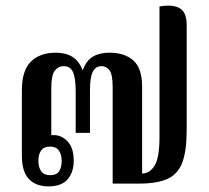

<svg xmlns="http://www.w3.org/2000/svg" viewBox="-20 -655 746 685"><path d="M153 10Q108 10 83 -16.5Q58 -43 58 -100V-333Q58 -403 90 -435Q122 -467 179 -467Q214 -467 238 -452.5Q262 -438 275 -404Q288 -439 311.5 -453Q335 -467 371 -467Q425 -467 456 -439Q487 -411 487 -347V-36Q514 -36 531.5 -64Q549 -92 549 -166V-632Q597 -640 621.5 -625.5Q646 -611 646 -566V-189Q646 -117 630.5 -75.5Q615 -34 578 -17Q541 0 477 0H382V-344Q382 -390 370.5 -404.5Q359 -419 343 -419Q321 -419 311 -399Q301 -379 301 -333V-181H250V-328Q250 -376 240.5 -397.5Q231 -419 207 -419Q188 -419 175.5 -403Q163 -387 163 -340V-173Q167 -173 172 -173Q200 -173 221.5 -150Q243 -127 243 -82Q243 -40 221 -15Q199 10 153 10ZM159 -30Q181 -30 190.5 -43.5Q200 -57 200 -81Q200 -104 190 -118Q180 -132 159 -132Q137 -132 127 -118.5Q117 -105 117 -81Q117 -58 127 -44Q137 -30 159 -30Z"/></svg>

Font: Noto Serif Thai Condensed SemiBold
Style: Regular
Weight: 600
Width: 3
Designer: Monotype Design Team
Foundry: Monotype Imaging Inc.
Version: Version 2.002; ttfautohint (v1.8.4.7-5d5b)